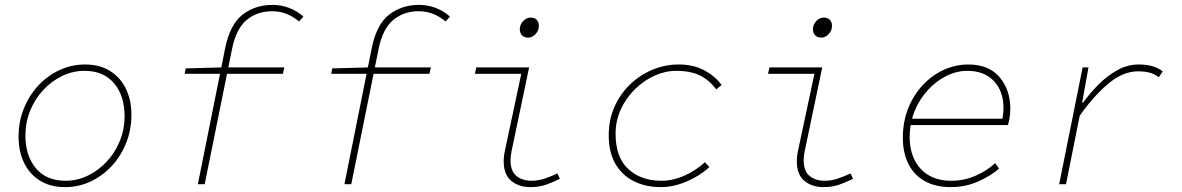

<svg xmlns="http://www.w3.org/2000/svg" viewBox="-20 -754 4840 786"><path d="M246 12Q186 12 143.5 -14.5Q101 -41 78.5 -87.5Q56 -134 56 -194Q56 -256 77.5 -309.5Q99 -363 136.5 -403.5Q174 -444 223.5 -467Q273 -490 328 -490Q388 -490 430.5 -463.5Q473 -437 495.5 -390.5Q518 -344 518 -284Q518 -223 496.5 -169Q475 -115 437.5 -74.5Q400 -34 351 -11Q302 12 246 12ZM248 -14Q296 -14 339.5 -35Q383 -56 417 -92.5Q451 -129 470.5 -177Q490 -225 490 -278Q490 -362 447 -413Q404 -464 326 -464Q278 -464 234.5 -443Q191 -422 157 -385.5Q123 -349 103.5 -301Q84 -253 84 -200Q84 -116 127 -65Q170 -14 248 -14Z M790 0 902 -558Q922 -655 973.5 -694.5Q1025 -734 1096 -734Q1131 -734 1164 -721.5Q1197 -709 1222 -686L1204 -666Q1181 -686 1153.5 -697Q1126 -708 1094 -708Q1033 -708 990 -672.5Q947 -637 930 -554L818 0ZM736 -452 740 -474 886 -478H1144L1138 -452Z M1390 0 1502 -558Q1522 -655 1573.5 -694.5Q1625 -734 1696 -734Q1731 -734 1764 -721.5Q1797 -709 1822 -686L1804 -666Q1781 -686 1753.5 -697Q1726 -708 1694 -708Q1633 -708 1590 -672.5Q1547 -637 1530 -554L1418 0ZM1336 -452 1340 -474 1486 -478H1744L1738 -452Z M2151 12Q2104 12 2073 -13.5Q2042 -39 2042 -94Q2042 -105 2043.5 -117Q2045 -129 2048 -142L2114 -452H1924L1930 -478H2146L2074 -134Q2072 -124 2071 -115Q2070 -106 2070 -98Q2070 -53 2094.5 -33.5Q2119 -14 2156 -14Q2183 -14 2208.5 -22.5Q2234 -31 2262 -44L2272 -22Q2242 -7 2214 2.5Q2186 12 2151 12ZM2142 -600Q2126 -600 2117 -609.5Q2108 -619 2108 -634Q2108 -647 2114.5 -658Q2121 -669 2131 -675.5Q2141 -682 2152 -682Q2169 -682 2177.5 -672.5Q2186 -663 2186 -648Q2186 -629 2172.5 -614.5Q2159 -600 2142 -600Z M2686 12Q2623 12 2575 -12Q2527 -36 2499.5 -83Q2472 -130 2472 -200Q2472 -265 2496 -318Q2520 -371 2560.5 -409.5Q2601 -448 2652 -469Q2703 -490 2758 -490Q2820 -490 2864.5 -465.5Q2909 -441 2934 -406L2912 -388Q2884 -426 2845.5 -445Q2807 -464 2748 -464Q2703 -464 2659 -444Q2615 -424 2579 -388.5Q2543 -353 2521.5 -306.5Q2500 -260 2500 -206Q2500 -110 2552 -62Q2604 -14 2688 -14Q2735 -14 2782 -35Q2829 -56 2866 -90L2884 -70Q2845 -34 2791 -11Q2737 12 2686 12Z M3351 12Q3304 12 3273 -13.5Q3242 -39 3242 -94Q3242 -105 3243.5 -117Q3245 -129 3248 -142L3314 -452H3124L3130 -478H3346L3274 -134Q3272 -124 3271 -115Q3270 -106 3270 -98Q3270 -53 3294.5 -33.5Q3319 -14 3356 -14Q3383 -14 3408.5 -22.5Q3434 -31 3462 -44L3472 -22Q3442 -7 3414 2.5Q3386 12 3351 12ZM3342 -600Q3326 -600 3317 -609.5Q3308 -619 3308 -634Q3308 -647 3314.5 -658Q3321 -669 3331 -675.5Q3341 -682 3352 -682Q3369 -682 3377.5 -672.5Q3386 -663 3386 -648Q3386 -629 3372.5 -614.5Q3359 -600 3342 -600Z M3872 12Q3810 12 3766 -12.5Q3722 -37 3699 -82.5Q3676 -128 3676 -190Q3676 -255 3697.5 -309.5Q3719 -364 3756.5 -404.5Q3794 -445 3842.5 -467.5Q3891 -490 3944 -490Q4028 -490 4072 -438Q4116 -386 4116 -309Q4116 -287 4112.5 -268.5Q4109 -250 4106 -242H3700L3706 -268H4108L4082 -262Q4085 -274 4086.5 -287Q4088 -300 4088 -312Q4088 -381 4048.5 -422.5Q4009 -464 3940 -464Q3896 -464 3854 -443Q3812 -422 3778 -385Q3744 -348 3724 -298.5Q3704 -249 3704 -192Q3704 -140 3724 -99.5Q3744 -59 3782 -36.5Q3820 -14 3874 -14Q3927 -14 3973.5 -34.5Q4020 -55 4054 -86L4070 -64Q4039 -36 3986.5 -12Q3934 12 3872 12Z M4316 0 4412 -478H4436L4410 -334H4414Q4442 -373 4477.5 -408.5Q4513 -444 4554.5 -467Q4596 -490 4642 -490Q4674 -490 4697.5 -483Q4721 -476 4740 -462L4724 -438Q4705 -452 4685 -457Q4665 -462 4639 -462Q4577 -462 4516.5 -411Q4456 -360 4400 -280L4344 0Z"/></svg>

Font: SourceCodeVF
Style: Italic
Weight: 200
Italic angle: -11°
Monospace: yes
Designer: Paul D. Hunt, Teo Tuominen
Foundry: Adobe
Version: Version 1.026;hotconv 1.1.0;makeotfexe 2.6.0